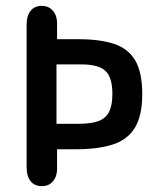

<svg xmlns="http://www.w3.org/2000/svg" viewBox="-20 -626 539 656"><path d="M175 -492V-547Q175 -573 160.5 -589.5Q146 -606 123 -606Q98 -606 84.5 -589Q71 -572 71 -542V-54Q71 -24 84.5 -7Q98 10 123 10Q147 10 161 -6.5Q175 -23 175 -49V-116H239Q314 -116 364.5 -132Q415 -148 440.5 -189Q466 -230 466 -305Q466 -379 442 -419.5Q418 -460 370 -476Q322 -492 249 -492ZM173 -203V-406H258Q317 -406 340.5 -383.5Q364 -361 364 -305Q364 -267 353 -244.5Q342 -222 317 -212.5Q292 -203 248 -203Z"/></svg>

Font: Beiruti SemiBold
Style: Regular
Weight: 600
Designer: Arlette Boutros
Foundry: Boutros
Version: Version 1.41